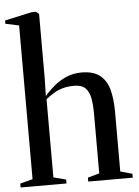

<svg xmlns="http://www.w3.org/2000/svg" viewBox="-58 -862 655 905"><g transform="rotate(-5 269.0 -409.0)"><path d="M62 -34V-761.5L-2 -775V-790.5L126 -818.5H146.5L160.5 -807.5V-500.5L158.5 -418.5Q177 -441 203.2 -463.5Q229.5 -486 262.8 -500.5Q296 -515 335 -515Q390.5 -515 421.5 -491Q452.5 -467 464.8 -422.8Q477 -378.5 477 -317V-34L533 -18.5V0H322.5V-18.5L377.5 -34V-314.5Q377.5 -357.5 371.8 -389Q366 -420.5 348.5 -438Q331 -455.5 296 -455.5Q267 -455.5 244 -449.5Q221 -443.5 201 -431.8Q181 -420 160.5 -404V-34L219.5 -18.5V0H2.5V-18.5Z"/></g></svg>

Font: Merriweather 144pt
Style: Regular
Weight: 400
Version: Version 2.100